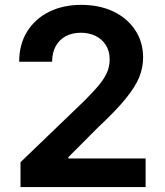

<svg xmlns="http://www.w3.org/2000/svg" viewBox="-20 -757 666 777"><path d="M63 0V-100.6L317.9 -345.7Q352.5 -379.9 376 -407.2Q399.4 -434.6 411.6 -460.4Q423.8 -486.3 423.8 -516.6Q423.8 -549.8 408.7 -574Q393.6 -598.1 367.2 -611.3Q340.8 -624.5 307.1 -624.5Q272 -624.5 245.8 -610.4Q219.7 -596.2 205.3 -569.8Q190.9 -543.5 190.9 -507.3H57.6Q57.6 -577.1 89.6 -628.9Q121.6 -680.7 178.2 -709Q234.9 -737.3 308.6 -737.3Q383.3 -737.3 439.7 -710Q496.1 -682.6 527.6 -634.5Q559.1 -586.4 559.1 -524.4Q559.1 -483.9 543.5 -444.8Q527.8 -405.8 488 -356.9Q448.2 -308.1 375 -239.7L256.8 -121.1V-115.7H569.3V0Z"/></svg>

Font: Inter Cardless
Style: Bold
Weight: 700
Designer: Rasmus Andersson
Foundry: rsms
Version: Version 4.001;git-9221beed3